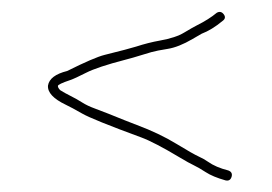

<svg xmlns="http://www.w3.org/2000/svg" viewBox="-20 -402 467 330"><path d="M364.5 -377.5C361.2 -381.8 357.2 -382.7 352.5 -380C343.5 -372.5 332.2 -365.3 318.5 -358.5C313.8 -356.2 306.6 -352 296.7 -346.1C286.9 -340.1 273 -335.5 255 -332.3C241.4 -329.9 227.8 -326.4 214.2 -322C206 -319.4 187.8 -314.6 159.6 -307.6C147.7 -304.6 126.3 -295.4 95.5 -280C75.4 -275 64.4 -266.7 62.5 -255C61.5 -243.2 71.7 -232.2 93 -222C100 -218.7 109.4 -213.6 121.1 -206.9C132.8 -200.1 166.7 -186.4 222.8 -165.8C237.7 -160.3 260 -148.7 289.5 -131C299.5 -125 307.3 -120.7 313 -118C318.6 -115.3 325.5 -111.4 333.6 -106.1C341.7 -100.8 353 -96.1 367.5 -92C372.8 -90.7 376.3 -92.7 378 -98C379.6 -103.3 377.8 -107 372.5 -109C358.1 -112.6 346.5 -117.6 337.5 -124C332.8 -127.3 327.5 -130.3 321.5 -133C315.5 -135.7 302.7 -142.9 283.2 -154.8C263.7 -166.7 241.1 -177.5 215.4 -187.1C202.7 -191.9 186.4 -198.4 166.5 -206.5C159.1 -209.5 151.3 -212.5 143 -215.5C134.7 -218.5 127.3 -222 121 -226C114.7 -230 108.2 -233.7 101.5 -237C94.8 -240.3 88.8 -243.7 83.5 -247C80.8 -249.7 79.5 -252.1 79.5 -254.2C79.5 -256.3 86.7 -259.7 101 -264.5C106 -266.2 114.9 -270.3 127.9 -276.9C140.8 -283.5 163.5 -291.1 196 -299.5C205 -301.8 213.2 -304.2 220.5 -306.5C227.8 -308.8 234.5 -310.8 240.5 -312.5C246.5 -314.2 255.8 -316 268.3 -318C280.9 -320 295.1 -325.7 311 -335C316.7 -338.3 321.8 -341.3 326.5 -344C338.1 -348.4 350.1 -355.7 362.5 -366C367.2 -369.3 367.8 -373.2 364.5 -377.5Z"/></svg>

Font: Proton
Style: BkExt
Weight: 500
Version: Version 1.017